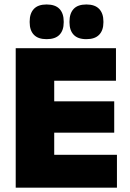

<svg xmlns="http://www.w3.org/2000/svg" viewBox="-20 -860 594 880"><path d="M228.5 0H52V-639H228.5ZM516 0H104.5V-150.5H516ZM503.5 -252H156V-395.5H503.5ZM511.5 -490H104.5V-639H511.5ZM193.5 -680.5Q154.5 -680.5 135.2 -700.8Q116 -721 116 -757.5V-761.5Q116 -798.5 135.2 -819Q154.5 -839.5 193.5 -839.5Q233.5 -839.5 252.8 -819Q272 -798.5 272 -761.5V-757.5Q272 -721 252.8 -700.8Q233.5 -680.5 193.5 -680.5ZM376 -680.5Q336.5 -680.5 317.5 -700.8Q298.5 -721 298.5 -757.5V-761.5Q298.5 -798.5 317.5 -819Q336.5 -839.5 376 -839.5Q415 -839.5 434.5 -819Q454 -798.5 454 -761.5V-757.5Q454 -721 434.5 -700.8Q415 -680.5 376 -680.5Z"/></svg>

Font: Anek Kannada ExtraBold
Style: Regular
Weight: 800
Version: Version 1.003